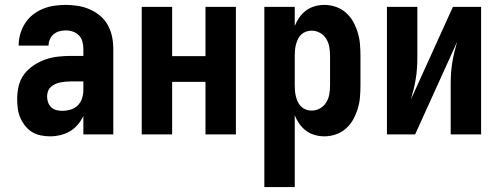

<svg xmlns="http://www.w3.org/2000/svg" viewBox="-20 -548 2040 783"><path d="M184 8Q165 8 145.5 4Q126 0 110 -10Q94 -20 82 -35.5Q70 -51 62.5 -68.5Q55 -86 52.5 -105.5Q50 -125 50 -144Q50 -170 56 -196.5Q62 -223 78 -244.5Q94 -266 116.5 -281Q139 -296 164 -305Q189 -314 216 -317Q243 -320 269 -320H320V-349Q320 -364 316 -378.5Q312 -393 302 -403.5Q292 -414 277.5 -419Q263 -424 248 -424Q235 -424 222 -420.5Q209 -417 199 -408.5Q189 -400 183.5 -387.5Q178 -375 178 -362H56Q56 -386 62.5 -409Q69 -432 82 -452.5Q95 -473 114 -488Q133 -503 155 -512Q177 -521 200.5 -524.5Q224 -528 248 -528Q273 -528 298 -524Q323 -520 346 -510Q369 -500 388.5 -483.5Q408 -467 420 -445Q432 -423 437 -398.5Q442 -374 442 -349V0H320V-75Q311 -56 297 -39.5Q283 -23 265 -12.5Q247 -2 226 3Q205 8 184 8ZM234 -96Q251 -96 268 -101Q285 -106 297 -118Q309 -130 314.5 -146.5Q320 -163 320 -180V-216H269Q258 -216 247.5 -215Q237 -214 226.5 -212Q216 -210 206 -205.5Q196 -201 188 -194Q180 -187 176 -176.5Q172 -166 172 -155Q172 -143 176 -131Q180 -119 189 -110.5Q198 -102 210 -99Q222 -96 234 -96Z M558 0V-520H682V-319H818V-520H942V0H818V-214H682V0Z M1058 215V-520H1182V-442Q1189 -460 1200.5 -476.5Q1212 -493 1228 -505Q1244 -517 1263.5 -522.5Q1283 -528 1303 -528Q1327 -528 1350 -520Q1373 -512 1391 -496Q1409 -480 1420.5 -459Q1432 -438 1439 -415Q1446 -392 1448 -368Q1450 -344 1450 -320V-200Q1450 -176 1448 -152Q1446 -128 1439 -105Q1432 -82 1420.5 -61Q1409 -40 1391 -24Q1373 -8 1350 0Q1327 8 1303 8Q1283 8 1263.5 2.5Q1244 -3 1228 -15Q1212 -27 1200.5 -43.5Q1189 -60 1182 -78V215ZM1251 -97Q1269 -97 1285 -106Q1301 -115 1310.5 -130.5Q1320 -146 1323 -164Q1326 -182 1326 -200V-320Q1326 -338 1323 -356Q1320 -374 1310.5 -389.5Q1301 -405 1285 -414Q1269 -423 1251 -423Q1239 -423 1228 -419Q1217 -415 1208.5 -407Q1200 -399 1195 -388.5Q1190 -378 1187 -366.5Q1184 -355 1183 -343.5Q1182 -332 1182 -320V-200Q1182 -188 1183 -176.5Q1184 -165 1187 -153.5Q1190 -142 1195 -131.5Q1200 -121 1208.5 -113Q1217 -105 1228 -101Q1239 -97 1251 -97Z M1558 0V-520H1682V-312Q1682 -291 1680.5 -269.5Q1679 -248 1675.5 -226.5Q1672 -205 1667 -184.5Q1662 -164 1656 -143L1827 -520H1942V0H1818V-208Q1818 -229 1819.5 -250.5Q1821 -272 1824.5 -293.5Q1828 -315 1833 -335.5Q1838 -356 1844 -377L1673 0Z"/></svg>

Font: Iosevka Curly Extrabold
Style: Regular
Weight: 800
Monospace: yes
Designer: Belleve Invis
Foundry: Belleve Invis
Version: Version 22.1.2; ttfautohint (v1.8.4)